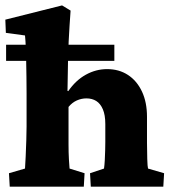

<svg xmlns="http://www.w3.org/2000/svg" viewBox="-25 -704 644 724"><path d="M11.7 0 8.8 -50.8 69.3 -68.4Q70.3 -83 71.8 -113.3Q73.2 -143.6 74.2 -175.8Q75.2 -208 75.2 -226.6V-351.6Q75.2 -385.7 74.7 -416Q74.2 -446.3 73.7 -473.6Q73.2 -501 72.3 -525.4Q71.3 -549.8 69.3 -570.3L-2.9 -580.1L-4.9 -629.9L209 -683.6L241.2 -664.1Q239.3 -634.8 237.3 -607.4Q235.4 -580.1 233.9 -547.4Q232.4 -514.6 231.4 -470.2Q230.5 -425.8 229.5 -361.3L232.4 -360.4Q260.7 -401.4 298.8 -422.4Q336.9 -443.4 378.9 -443.4Q423.8 -443.4 457.5 -421.4Q491.2 -399.4 510.3 -358.9Q529.3 -318.4 529.3 -263.7V-165Q529.3 -133.8 530.3 -104.5Q531.2 -75.2 533.2 -68.4L593.8 -50.8L590.8 0H317.4L314.5 -50.8L367.2 -68.4Q369.1 -81.1 370.1 -99.6Q371.1 -118.2 371.6 -137.7Q372.1 -157.2 372.1 -168.9V-236.3Q372.1 -270.5 362.8 -292Q353.5 -313.5 337.9 -323.2Q322.3 -333 300.8 -333Q282.2 -333 264.6 -325.2Q247.1 -317.4 233.4 -300.8V-159.2Q233.4 -128.9 234.9 -102.5Q236.3 -76.2 237.3 -68.4L293.9 -50.8L291 0ZM-2 -474.6V-535.2H406.2V-474.6Z"/></svg>

Font: Crimson Pro Black
Style: Regular
Weight: 900
Designer: Jacques Le Bailly
Foundry: Baron von Fonthausen
Version: Version 1.003